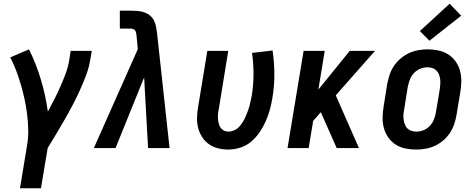

<svg xmlns="http://www.w3.org/2000/svg" viewBox="-20 -792 2540 1027"><path d="M87 215 125 -16Q132 -58 131 -99.5Q130 -141 125 -181Q120 -221 111.5 -260.5Q103 -300 92 -338Q81 -376 67 -413Q53 -450 35 -485L135 -528Q154 -490 170 -449.5Q186 -409 198.5 -367Q211 -325 220.5 -282Q230 -239 236 -195Q254 -228 271 -261.5Q288 -295 303 -329Q318 -363 331 -398Q344 -433 350 -468L358 -520H471L462 -468Q455 -427 439.5 -386.5Q424 -346 406 -306.5Q388 -267 367.5 -228Q347 -189 325 -151Q303 -113 280.5 -75Q258 -37 235 0L199 215Z M482 0 717 -529 710 -605Q710 -605 710 -605Q710 -605 710 -605Q710 -605 710 -605Q710 -605 710 -605Q709 -612 707.5 -618.5Q706 -625 702 -630Q698 -635 691.5 -637Q685 -639 678 -639H621V-735H678Q697 -735 715.5 -733.5Q734 -732 750.5 -726.5Q767 -721 781 -710Q795 -699 803 -683.5Q811 -668 814.5 -650.5Q818 -633 820 -615L887 0H772L751 -378L598 0Z M1201 8Q1172 8 1145 1Q1118 -6 1096.5 -21.5Q1075 -37 1060.5 -60Q1046 -83 1039.5 -109.5Q1033 -136 1034 -165Q1035 -194 1040 -222L1089 -520H1201L1150 -207Q1147 -194 1146 -181Q1145 -168 1146 -155.5Q1147 -143 1150 -131Q1153 -119 1160 -109Q1167 -99 1178 -93.5Q1189 -88 1202 -88Q1217 -88 1232 -94.5Q1247 -101 1258 -112.5Q1269 -124 1277.5 -137.5Q1286 -151 1292.5 -165.5Q1299 -180 1304.5 -194.5Q1310 -209 1314 -223.5Q1318 -238 1321 -253Q1324 -268 1327 -282Q1336 -340 1336 -397Q1336 -454 1328 -509L1438 -522Q1447 -460 1447.5 -396.5Q1448 -333 1437 -268Q1432 -237 1423.5 -205.5Q1415 -174 1401.5 -143.5Q1388 -113 1368.5 -84.5Q1349 -56 1323 -34Q1297 -12 1264.5 -2Q1232 8 1201 8Z M1518 0 1604 -520H1717L1683 -313L1851 -520H1986L1776 -282L1900 0H1781L1696 -192L1655 -145L1631 0Z M2206 8Q2176 8 2147.5 2Q2119 -4 2096 -19Q2073 -34 2057 -56.5Q2041 -79 2033.5 -106.5Q2026 -134 2026.5 -163.5Q2027 -193 2032 -222L2051 -342Q2056 -367 2064 -392Q2072 -417 2087 -439Q2102 -461 2123 -479Q2144 -497 2168 -508Q2192 -519 2217.5 -523.5Q2243 -528 2267 -528Q2297 -528 2325.5 -522Q2354 -516 2377.5 -501Q2401 -486 2417 -463.5Q2433 -441 2440.5 -413.5Q2448 -386 2447.5 -356.5Q2447 -327 2442 -298L2422 -178Q2418 -153 2409.5 -128Q2401 -103 2386.5 -81Q2372 -59 2351 -41Q2330 -23 2306 -12Q2282 -1 2256.5 3.5Q2231 8 2206 8ZM2207 -88Q2227 -88 2246.5 -96Q2266 -104 2280 -119.5Q2294 -135 2301.5 -154.5Q2309 -174 2312 -193L2332 -313Q2334 -327 2335 -341Q2336 -355 2334.5 -368Q2333 -381 2328 -393.5Q2323 -406 2314 -415Q2305 -424 2292.5 -428Q2280 -432 2266 -432Q2247 -432 2227.5 -424Q2208 -416 2193.5 -400.5Q2179 -385 2172 -365.5Q2165 -346 2161 -327L2142 -207Q2139 -193 2138 -179Q2137 -165 2139 -152Q2141 -139 2145.5 -126.5Q2150 -114 2159 -105Q2168 -96 2181 -92Q2194 -88 2207 -88ZM2277 -574 2226 -626 2385 -772 2447 -708Z"/></svg>

Font: Iosevka SS04
Style: Bold Italic
Weight: 700
Italic angle: -9°
Monospace: yes
Designer: Belleve Invis
Foundry: Belleve Invis
Version: Version 19.0.0; ttfautohint (v1.8.4)